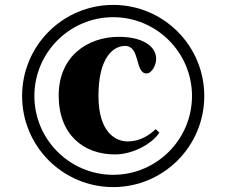

<svg xmlns="http://www.w3.org/2000/svg" viewBox="-20 -745 922 782"><path d="M70 -354C70 -149 236 17 441 17C646 17 812 -149 812 -354C812 -559 646 -725 441 -725C236 -725 70 -559 70 -354ZM120 -354C120 -531 264 -675 441 -675C618 -675 762 -531 762 -354C762 -177 618 -33 441 -33C264 -33 120 -177 120 -354ZM489 -558C553 -558 528 -446 577 -446C599 -446 616 -481 616 -505C616 -560 555 -595 465 -595C333 -595 219 -513 219 -356C219 -196 321 -116 448 -116C526 -116 604 -164 629 -205L614 -219C587 -193 549 -169 500 -169C453 -169 381 -203 381 -355C381 -513 443 -558 489 -558Z"/></svg>

Font: Berkshire Swash
Style: Regular
Weight: 700
Designer: Astigmatic (AOETI)
Foundry: Astigmatic (AOETI)
Version: Version 1.000